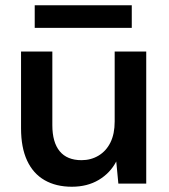

<svg xmlns="http://www.w3.org/2000/svg" viewBox="-20 -698 643 730"><path d="M253 12Q193 12 149.5 -13Q106 -38 83 -87.5Q60 -137 60 -210V-502H179V-222Q179 -157 207 -123Q235 -89 290 -89Q326 -89 355 -106.5Q384 -124 400 -156.5Q416 -189 416 -236V-502H536V0H430L422 -84Q399 -40 355.5 -14Q312 12 253 12ZM112 -592V-678H481V-592Z"/></svg>

Font: DM Sans 16pt SemiBold
Style: Regular
Weight: 600
Version: Version 4.004;gftools[0.9.30]